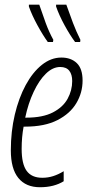

<svg xmlns="http://www.w3.org/2000/svg" viewBox="-20 -784 387 814"><path d="M149.4 9.8Q89.8 9.8 57.9 -29.3Q25.9 -68.4 25.9 -146.5Q25.9 -226.6 42.7 -297.9Q59.6 -369.1 89.1 -423.6Q118.7 -478 157.5 -509Q196.3 -540 240.2 -540Q280.8 -540 305.4 -516.6Q330.1 -493.2 330.1 -442.4Q330.1 -391.1 303.7 -346.7Q277.3 -302.2 223.4 -274.7Q169.4 -247.1 86.4 -247.1H80.1Q71.8 -203.1 71.8 -152.8Q71.8 -88.9 93 -59.6Q114.3 -30.3 159.2 -30.3Q183.6 -30.3 205.6 -37.4Q227.5 -44.4 250 -58.1V-15.6Q230.5 -3.4 205.3 3.2Q180.2 9.8 149.4 9.8ZM86.9 -285.2H91.3Q161.1 -285.2 204.1 -307.4Q247.1 -329.6 266.6 -365.2Q286.1 -400.9 286.1 -440.4Q286.1 -468.3 273.7 -484.1Q261.2 -500 235.4 -500Q203.6 -500 174.6 -471.7Q145.5 -443.4 122.6 -394.5Q99.6 -345.7 86.9 -285.2ZM298.3 -606Q276.4 -635.3 253.4 -677.5Q230.5 -719.7 217.8 -756.3V-764.2H261.2Q275.4 -723.6 289.3 -687Q303.2 -650.4 320.8 -615.2L319.8 -606ZM182.6 -606Q161.6 -634.8 138.4 -677.5Q115.2 -720.2 102.5 -756.3V-764.2H146.5Q159.7 -725.1 173.8 -686.5Q188 -647.9 206.1 -615.2L204.6 -606Z"/></svg>

Font: Open Sans Condensed Light
Style: Italic
Weight: 300
Width: 3
Italic angle: -12°
Designer: Monotype Design Team
Foundry: Monotype Imaging Inc.
Version: Version 3.000; ttfautohint (v1.8.4)